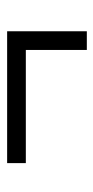

<svg xmlns="http://www.w3.org/2000/svg" viewBox="125 -514 274 565"><g transform="rotate(-90 262.5 -231.0)"><path d="M65.5 -347.5H453.5V-292.5H65.5ZM453.5 -325V-113H398.5V-325Z"/></g></svg>

Font: Newsreader 36pt
Style: Bold
Weight: 700
Designer: Hugues Gentile
Foundry: Production Type
Version: Version 1.003